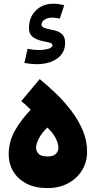

<svg xmlns="http://www.w3.org/2000/svg" viewBox="-20 -987 505 1013"><path d="M230 5.4Q165 5.4 119.4 -18.6Q73.7 -42.5 49.8 -82.8Q25.9 -123 25.9 -171.9Q25.9 -240.2 58.8 -298.1Q91.8 -356 142.1 -408.2Q131.3 -419.4 118.2 -431.2Q105 -442.9 92.3 -453.6L189.5 -569.8Q231.4 -535.6 275.4 -493.4Q319.3 -451.2 356.4 -402.3Q393.6 -353.5 416.5 -299.3Q439.5 -245.1 439.5 -186.5Q439.5 -131.8 412.8 -88.4Q386.2 -44.9 339.1 -19.8Q292 5.4 230 5.4ZM230 -161.6Q263.2 -161.6 275.6 -176Q288.1 -190.4 288.1 -207Q288.1 -228.5 274.2 -257.1Q260.3 -285.6 230 -314Q199.7 -285.6 185.1 -256.6Q170.4 -227.5 170.4 -207Q170.4 -190.4 183.1 -176Q195.8 -161.6 230 -161.6ZM171.9 -648.4Q158.7 -648.4 142.8 -650.1Q127 -651.9 108.4 -654.8L125.5 -729.5Q156.2 -723.1 183.6 -723.1Q214.4 -723.1 235.6 -729.7Q256.8 -736.3 256.8 -748.5Q256.8 -756.8 246.6 -760.5Q236.3 -764.2 210.4 -769Q171.9 -776.4 152.3 -792.5Q132.8 -808.6 132.8 -838.4Q132.8 -895.5 168.9 -931.4Q205.1 -967.3 261.2 -967.3Q287.6 -967.3 318.8 -959.5L295.4 -888.7Q286.1 -891.1 275.9 -892.6Q265.6 -894 255.4 -894Q231.9 -894 215.6 -883.8Q199.2 -873.5 199.2 -856.9Q199.2 -846.2 211.7 -840.8Q224.1 -835.4 258.3 -828.6Q290.5 -822.8 307.1 -807.4Q323.7 -792 323.7 -761.2Q323.7 -708.5 282 -678.5Q240.2 -648.4 171.9 -648.4Z"/></svg>

Font: Estedad-FD ExtraBold
Style: Regular
Weight: 800
Designer: Amin Abedi
Version: Version 7.3